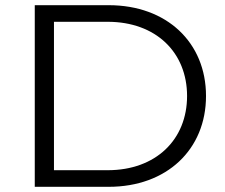

<svg xmlns="http://www.w3.org/2000/svg" viewBox="-20 -720 866 740"><path d="M114 0H399C623 0 774 -144 774 -350C774 -556 623 -700 399 -700H114ZM188 -64V-636H395C581 -636 701 -518 701 -350C701 -182 581 -64 395 -64Z"/></svg>

Font: Talent
Style: Regular
Weight: 400
Designer: Mike Powis
Version: Version 1.001;hotconv 1.0.109;makeotfexe 2.5.65596